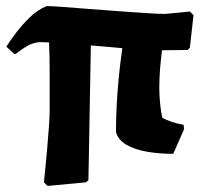

<svg xmlns="http://www.w3.org/2000/svg" viewBox="-20 -496 681 634"><path d="M588 -70 552 12Q506 12 465.5 5Q425 -2 397.5 -18Q370 -34 363 -60Q363 -126 368.5 -197Q374 -268 384 -337Q360 -339 333.5 -341.5Q307 -344 280 -346L272 99L264 106L137 118L125 106Q126 97 129 67Q132 37 135.5 -2Q139 -41 141.5 -77Q144 -113 144 -132Q144 -199 144 -255Q144 -311 142 -356Q121 -357 110 -357Q85 -354 66 -342Q47 -330 32 -318H27L1 -342Q13 -361 32.5 -387Q52 -413 77.5 -438Q103 -463 134 -476Q146 -476 182 -473.5Q218 -471 266.5 -467Q315 -463 366 -459.5Q417 -456 459.5 -453Q502 -450 524 -450Q559 -453 583 -455.5Q607 -458 607 -458L619 -446L607 -339L600 -331L515 -330Q511 -299 508.5 -268Q506 -237 506 -205Q506 -184 508.5 -156Q511 -128 516 -107Q528 -100 547.5 -93.5Q567 -87 586 -84Z"/></svg>

Font: Labrada ExtraBold
Style: Regular
Weight: 800
Designer: Mercedes Jáuregui
Foundry: Omnibus-Type Team
Version: Version 1.000; ttfautohint (v1.8.4.7-5d5b)